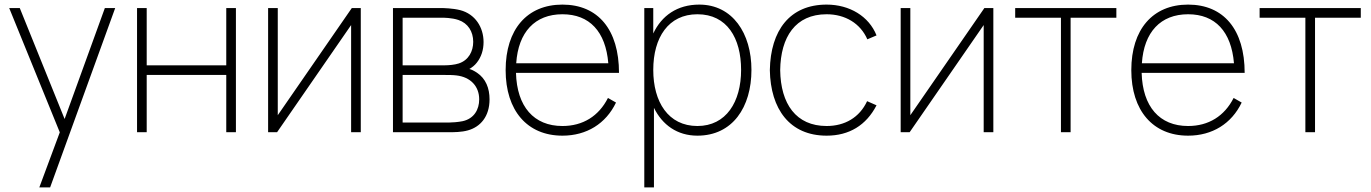

<svg xmlns="http://www.w3.org/2000/svg" viewBox="-20 -575 5963 835"><path d="M151 240H198L481 -540H436L261 -57.5L66 -540H20L240 0.5Z M576 0H618V-249H964V0H1006V-540H964V-291H618V-540H576Z M1549 -540H1510L1188 -74V-540H1146V0H1185L1507 -466V0H1549Z M1689 0H1931C1954 0 1987 0 2015 -8C2069 -23 2109 -68 2109 -143C2109 -191 2093 -233 2054 -259C2042 -267 2030 -273 2021 -275C2032 -281 2045 -291 2054 -303C2073 -327 2083 -358 2083 -392C2083 -456 2047 -514 1981 -531C1949 -539 1910 -540 1896 -540H1689ZM1731 -291V-498H1901C1909 -498 1945 -498 1974 -488C2015 -474 2038 -438 2038 -393C2038 -352 2018 -313 1975 -299C1957 -293 1931 -291 1916 -291ZM1731 -42V-249H1915C1930 -249 1949 -249 1965 -247C2026 -240 2064 -200 2064 -143C2064 -99 2042 -59 1992 -48C1973 -44 1945 -42 1931 -42Z M2426 15C2531 15 2615 -37 2659 -129L2624 -149C2584 -70 2515 -27 2426 -27C2301.5 -27 2228 -111.5 2224 -258H2672C2672 -446 2581 -555 2426 -555C2272 -555 2179 -447 2179 -270C2179 -94 2273 15 2426 15ZM2426 -513C2544 -513 2614 -437.5 2625.5 -300H2225C2234 -435.5 2306.5 -513 2426 -513Z M2782 240H2824V-106C2860.5 -32 2925 15 3013 15C3166 15 3248 -109 3248 -271C3248 -430 3166 -555 3021 -555C2925.5 -555 2857.5 -507 2821 -429.5V-540H2782ZM3013 -27C2886 -27 2821 -132 2821 -271C2821 -412 2887 -513 3013 -513C3142 -513 3203 -409 3203 -271C3203 -132 3138 -27 3013 -27Z M3575 15C3673 15 3747 -30 3792 -117L3751 -135C3718 -64 3654 -27 3575 -27C3442 -27 3375 -123 3373 -270C3375 -414 3439 -513 3575 -513C3656 -513 3722 -473 3752 -404L3792 -421C3759 -504 3675 -555 3575 -555C3415 -555 3331 -443 3328 -270C3331 -101 3414 15 3575 15Z M4300 -540H4261L3939 -74V-540H3897V0H3936L4258 -466V0H4300Z M4594 0H4636V-498H4835V-540H4395V-498H4594Z M5147 15C5252 15 5336 -37 5380 -129L5345 -149C5305 -70 5236 -27 5147 -27C5022.5 -27 4949 -111.5 4945 -258H5393C5393 -446 5302 -555 5147 -555C4993 -555 4900 -447 4900 -270C4900 -94 4994 15 5147 15ZM5147 -513C5265 -513 5335 -437.5 5346.5 -300H4946C4955 -435.5 5027.5 -513 5147 -513Z M5657 0H5699V-498H5898V-540H5458V-498H5657Z"/></svg>

Font: Hauora ExtraLight
Style: Regular
Weight: 200
Designer: Mikhail Sharanda
Foundry: WCYS & Co.
Version: Version 1.010